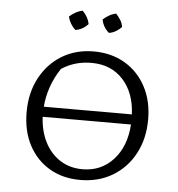

<svg xmlns="http://www.w3.org/2000/svg" viewBox="-51 -740 738 795"><g transform="rotate(5 318.0 -342.5)"><path d="M261 -692Q285 -667 290 -639Q267 -614 237 -610Q213 -633 206 -663Q217 -673 231 -681Q245 -689 261 -692ZM400 -692Q411 -680 419 -667Q427 -654 429 -639Q420 -629 406 -620.5Q392 -612 377 -610Q352 -631 346 -663Q357 -673 370.5 -681Q384 -689 400 -692ZM311 7Q238 7 183 -25.5Q128 -58 97 -116.5Q66 -175 66 -254Q66 -334 99 -396Q132 -458 189.5 -493Q247 -528 322 -528Q395 -528 451 -495Q507 -462 538.5 -403Q570 -344 570 -267Q570 -187 537 -125Q504 -63 445.5 -28Q387 7 311 7ZM192 -444Q166 -405 152 -364Q138 -323 135 -282H501Q497 -372 447.5 -426Q398 -480 316 -480Q247 -480 192 -444ZM317 -38Q394 -38 444.5 -93Q495 -148 501 -240H134Q137 -180 160.5 -134.5Q184 -89 224 -63.5Q264 -38 317 -38Z"/></g></svg>

Font: Piazzolla SC Light
Style: Regular
Weight: 300
Designer: Juan Pablo del Peral
Foundry: Huerta Tipografica
Version: Version 1.330